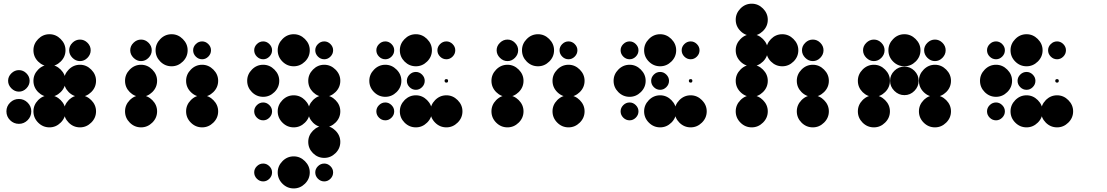

<svg xmlns="http://www.w3.org/2000/svg" viewBox="-20 -691 6040 1048"><path d="M416.7 -170.8Q451.7 -170.8 477.9 -144.6Q504.2 -118.3 504.2 -83.3Q504.2 -47.5 477.9 -21.7Q451.7 4.2 416.7 4.2Q380.8 4.2 355 -21.7Q329.2 -47.5 329.2 -83.3Q329.2 -118.3 355 -144.6Q380.8 -170.8 416.7 -170.8ZM250 -170.8Q285 -170.8 311.2 -144.6Q337.5 -118.3 337.5 -83.3Q337.5 -47.5 311.2 -21.7Q285 4.2 250 4.2Q214.2 4.2 188.3 -21.7Q162.5 -47.5 162.5 -83.3Q162.5 -118.3 188.3 -144.6Q214.2 -170.8 250 -170.8ZM83.3 -150.8Q110.8 -150.8 130.8 -130.8Q150.8 -110.8 150.8 -83.3Q150.8 -55 130.8 -35Q110.8 -15 83.3 -15Q55 -15 35 -35Q15 -55 15 -83.3Q15 -110.8 35 -130.8Q55 -150.8 83.3 -150.8ZM416.7 -337.5Q451.7 -337.5 477.9 -311.2Q504.2 -285 504.2 -250Q504.2 -214.2 477.9 -188.3Q451.7 -162.5 416.7 -162.5Q380.8 -162.5 355 -188.3Q329.2 -214.2 329.2 -250Q329.2 -285 355 -311.2Q380.8 -337.5 416.7 -337.5ZM250 -337.5Q285 -337.5 311.2 -311.2Q337.5 -285 337.5 -250Q337.5 -214.2 311.2 -188.3Q285 -162.5 250 -162.5Q214.2 -162.5 188.3 -188.3Q162.5 -214.2 162.5 -250Q162.5 -285 188.3 -311.2Q214.2 -337.5 250 -337.5ZM42.1 -290.8Q60 -308.3 83.3 -308.3Q106.7 -308.3 124.2 -290.8Q141.7 -273.3 141.7 -250Q141.7 -226.7 124.2 -208.8Q106.7 -190.8 83.3 -190.8Q60 -190.8 42.1 -208.8Q24.2 -226.7 24.2 -250Q24.2 -273.3 42.1 -290.8ZM375.4 -457.5Q393.3 -475 416.7 -475Q440 -475 457.5 -457.5Q475 -440 475 -416.7Q475 -393.3 457.5 -375.4Q440 -357.5 416.7 -357.5Q393.3 -357.5 375.4 -375.4Q357.5 -393.3 357.5 -416.7Q357.5 -440 375.4 -457.5ZM250 -504.2Q285 -504.2 311.2 -477.9Q337.5 -451.7 337.5 -416.7Q337.5 -380.8 311.2 -355Q285 -329.2 250 -329.2Q214.2 -329.2 188.3 -355Q162.5 -380.8 162.5 -416.7Q162.5 -451.7 188.3 -477.9Q214.2 -504.2 250 -504.2Z M1083.3 -170.8Q1118.3 -170.8 1144.6 -144.6Q1170.8 -118.3 1170.8 -83.3Q1170.8 -47.5 1144.6 -21.7Q1118.3 4.2 1083.3 4.2Q1047.5 4.2 1021.7 -21.7Q995.8 -47.5 995.8 -83.3Q995.8 -118.3 1021.7 -144.6Q1047.5 -170.8 1083.3 -170.8ZM750 -170.8Q785 -170.8 811.3 -144.6Q837.5 -118.3 837.5 -83.3Q837.5 -47.5 811.3 -21.7Q785 4.2 750 4.2Q714.2 4.2 688.3 -21.7Q662.5 -47.5 662.5 -83.3Q662.5 -118.3 688.3 -144.6Q714.2 -170.8 750 -170.8ZM1083.3 -337.5Q1118.3 -337.5 1144.6 -311.2Q1170.8 -285 1170.8 -250Q1170.8 -214.2 1144.6 -188.3Q1118.3 -162.5 1083.3 -162.5Q1047.5 -162.5 1021.7 -188.3Q995.8 -214.2 995.8 -250Q995.8 -285 1021.7 -311.2Q1047.5 -337.5 1083.3 -337.5ZM750 -337.5Q785 -337.5 811.3 -311.2Q837.5 -285 837.5 -250Q837.5 -214.2 811.3 -188.3Q785 -162.5 750 -162.5Q714.2 -162.5 688.3 -188.3Q662.5 -214.2 662.5 -250Q662.5 -285 688.3 -311.2Q714.2 -337.5 750 -337.5ZM1083.3 -465Q1102.5 -465 1117.1 -450.4Q1131.7 -435.8 1131.7 -416.7Q1131.7 -396.7 1117.1 -382.1Q1102.5 -367.5 1083.3 -367.5Q1063.3 -367.5 1048.8 -382.1Q1034.2 -396.7 1034.2 -416.7Q1034.2 -435.8 1048.8 -450.4Q1063.3 -465 1083.3 -465ZM916.7 -504.2Q951.7 -504.2 977.9 -477.9Q1004.2 -451.7 1004.2 -416.7Q1004.2 -380.8 977.9 -355Q951.7 -329.2 916.7 -329.2Q880.8 -329.2 855 -355Q829.2 -380.8 829.2 -416.7Q829.2 -451.7 855 -477.9Q880.8 -504.2 916.7 -504.2ZM708.8 -457.5Q726.7 -475 750 -475Q773.3 -475 790.8 -457.5Q808.3 -440 808.3 -416.7Q808.3 -393.3 790.8 -375.4Q773.3 -357.5 750 -357.5Q726.7 -357.5 708.8 -375.4Q690.8 -393.3 690.8 -416.7Q690.8 -440 708.8 -457.5Z M1750 201.7Q1769.2 201.7 1783.8 216.3Q1798.3 230.8 1798.3 250Q1798.3 270 1783.8 284.6Q1769.2 299.2 1750 299.2Q1730 299.2 1715.4 284.6Q1700.8 270 1700.8 250Q1700.8 230.8 1715.4 216.3Q1730 201.7 1750 201.7ZM1583.3 162.5Q1618.3 162.5 1644.6 188.8Q1670.8 215 1670.8 250Q1670.8 285.8 1644.6 311.7Q1618.3 337.5 1583.3 337.5Q1547.5 337.5 1521.7 311.7Q1495.8 285.8 1495.8 250Q1495.8 215 1521.7 188.8Q1547.5 162.5 1583.3 162.5ZM1416.7 201.7Q1435.8 201.7 1450.4 216.3Q1465 230.8 1465 250Q1465 270 1450.4 284.6Q1435.8 299.2 1416.7 299.2Q1396.7 299.2 1382.1 284.6Q1367.5 270 1367.5 250Q1367.5 230.8 1382.1 216.3Q1396.7 201.7 1416.7 201.7ZM1750 -4.2Q1785 -4.2 1811.3 22.1Q1837.5 48.3 1837.5 83.3Q1837.5 119.2 1811.3 145Q1785 170.8 1750 170.8Q1714.2 170.8 1688.3 145Q1662.5 119.2 1662.5 83.3Q1662.5 48.3 1688.3 22.1Q1714.2 -4.2 1750 -4.2ZM1750 -170.8Q1785 -170.8 1811.3 -144.6Q1837.5 -118.3 1837.5 -83.3Q1837.5 -47.5 1811.3 -21.7Q1785 4.2 1750 4.2Q1714.2 4.2 1688.3 -21.7Q1662.5 -47.5 1662.5 -83.3Q1662.5 -118.3 1688.3 -144.6Q1714.2 -170.8 1750 -170.8ZM1583.3 -170.8Q1618.3 -170.8 1644.6 -144.6Q1670.8 -118.3 1670.8 -83.3Q1670.8 -47.5 1644.6 -21.7Q1618.3 4.2 1583.3 4.2Q1547.5 4.2 1521.7 -21.7Q1495.8 -47.5 1495.8 -83.3Q1495.8 -118.3 1521.7 -144.6Q1547.5 -170.8 1583.3 -170.8ZM1416.7 -131.7Q1435.8 -131.7 1450.4 -117.1Q1465 -102.5 1465 -83.3Q1465 -63.3 1450.4 -48.8Q1435.8 -34.2 1416.7 -34.2Q1396.7 -34.2 1382.1 -48.8Q1367.5 -63.3 1367.5 -83.3Q1367.5 -102.5 1382.1 -117.1Q1396.7 -131.7 1416.7 -131.7ZM1750 -337.5Q1785 -337.5 1811.3 -311.2Q1837.5 -285 1837.5 -250Q1837.5 -214.2 1811.3 -188.3Q1785 -162.5 1750 -162.5Q1714.2 -162.5 1688.3 -188.3Q1662.5 -214.2 1662.5 -250Q1662.5 -285 1688.3 -311.2Q1714.2 -337.5 1750 -337.5ZM1416.7 -337.5Q1451.7 -337.5 1477.9 -311.2Q1504.2 -285 1504.2 -250Q1504.2 -214.2 1477.9 -188.3Q1451.7 -162.5 1416.7 -162.5Q1380.8 -162.5 1355 -188.3Q1329.2 -214.2 1329.2 -250Q1329.2 -285 1355 -311.2Q1380.8 -337.5 1416.7 -337.5ZM1750 -465Q1769.2 -465 1783.8 -450.4Q1798.3 -435.8 1798.3 -416.7Q1798.3 -396.7 1783.8 -382.1Q1769.2 -367.5 1750 -367.5Q1730 -367.5 1715.4 -382.1Q1700.8 -396.7 1700.8 -416.7Q1700.8 -435.8 1715.4 -450.4Q1730 -465 1750 -465ZM1583.3 -504.2Q1618.3 -504.2 1644.6 -477.9Q1670.8 -451.7 1670.8 -416.7Q1670.8 -380.8 1644.6 -355Q1618.3 -329.2 1583.3 -329.2Q1547.5 -329.2 1521.7 -355Q1495.8 -380.8 1495.8 -416.7Q1495.8 -451.7 1521.7 -477.9Q1547.5 -504.2 1583.3 -504.2ZM1416.7 -465Q1435.8 -465 1450.4 -450.4Q1465 -435.8 1465 -416.7Q1465 -396.7 1450.4 -382.1Q1435.8 -367.5 1416.7 -367.5Q1396.7 -367.5 1382.1 -382.1Q1367.5 -396.7 1367.5 -416.7Q1367.5 -435.8 1382.1 -450.4Q1396.7 -465 1416.7 -465Z M2416.7 -170.8Q2451.7 -170.8 2477.9 -144.6Q2504.2 -118.3 2504.2 -83.3Q2504.2 -47.5 2477.9 -21.7Q2451.7 4.2 2416.7 4.2Q2380.8 4.2 2355 -21.7Q2329.2 -47.5 2329.2 -83.3Q2329.2 -118.3 2355 -144.6Q2380.8 -170.8 2416.7 -170.8ZM2250 -170.8Q2285 -170.8 2311.2 -144.6Q2337.5 -118.3 2337.5 -83.3Q2337.5 -47.5 2311.2 -21.7Q2285 4.2 2250 4.2Q2214.2 4.2 2188.3 -21.7Q2162.5 -47.5 2162.5 -83.3Q2162.5 -118.3 2188.3 -144.6Q2214.2 -170.8 2250 -170.8ZM2083.3 -131.7Q2102.5 -131.7 2117.1 -117.1Q2131.7 -102.5 2131.7 -83.3Q2131.7 -63.3 2117.1 -48.8Q2102.5 -34.2 2083.3 -34.2Q2063.3 -34.2 2048.8 -48.8Q2034.2 -63.3 2034.2 -83.3Q2034.2 -102.5 2048.8 -117.1Q2063.3 -131.7 2083.3 -131.7ZM2250 -92.5Q2259.2 -92.5 2259.2 -83.3Q2259.2 -73.3 2250 -73.3Q2240 -73.3 2240 -83.3Q2240 -92.5 2250 -92.5ZM2083.3 -131.7Q2102.5 -131.7 2117.1 -117.1Q2131.7 -102.5 2131.7 -83.3Q2131.7 -63.3 2117.1 -48.8Q2102.5 -34.2 2083.3 -34.2Q2063.3 -34.2 2048.8 -48.8Q2034.2 -63.3 2034.2 -83.3Q2034.2 -102.5 2048.8 -117.1Q2063.3 -131.7 2083.3 -131.7ZM2416.7 -259.2Q2425.8 -259.2 2425.8 -250Q2425.8 -240 2416.7 -240Q2406.7 -240 2406.7 -250Q2406.7 -259.2 2416.7 -259.2ZM2250 -298.3Q2269.2 -298.3 2283.8 -283.8Q2298.3 -269.2 2298.3 -250Q2298.3 -230 2283.8 -215.4Q2269.2 -200.8 2250 -200.8Q2230 -200.8 2215.4 -215.4Q2200.8 -230 2200.8 -250Q2200.8 -269.2 2215.4 -283.8Q2230 -298.3 2250 -298.3ZM2083.3 -337.5Q2118.3 -337.5 2144.6 -311.2Q2170.8 -285 2170.8 -250Q2170.8 -214.2 2144.6 -188.3Q2118.3 -162.5 2083.3 -162.5Q2047.5 -162.5 2021.7 -188.3Q1995.8 -214.2 1995.8 -250Q1995.8 -285 2021.7 -311.2Q2047.5 -337.5 2083.3 -337.5ZM2416.7 -465Q2435.8 -465 2450.4 -450.4Q2465 -435.8 2465 -416.7Q2465 -396.7 2450.4 -382.1Q2435.8 -367.5 2416.7 -367.5Q2396.7 -367.5 2382.1 -382.1Q2367.5 -396.7 2367.5 -416.7Q2367.5 -435.8 2382.1 -450.4Q2396.7 -465 2416.7 -465ZM2250 -504.2Q2285 -504.2 2311.2 -477.9Q2337.5 -451.7 2337.5 -416.7Q2337.5 -380.8 2311.2 -355Q2285 -329.2 2250 -329.2Q2214.2 -329.2 2188.3 -355Q2162.5 -380.8 2162.5 -416.7Q2162.5 -451.7 2188.3 -477.9Q2214.2 -504.2 2250 -504.2ZM2083.3 -465Q2102.5 -465 2117.1 -450.4Q2131.7 -435.8 2131.7 -416.7Q2131.7 -396.7 2117.1 -382.1Q2102.5 -367.5 2083.3 -367.5Q2063.3 -367.5 2048.8 -382.1Q2034.2 -396.7 2034.2 -416.7Q2034.2 -435.8 2048.8 -450.4Q2063.3 -465 2083.3 -465Z M3083.3 -170.8Q3118.3 -170.8 3144.6 -144.6Q3170.8 -118.3 3170.8 -83.3Q3170.8 -47.5 3144.6 -21.7Q3118.3 4.2 3083.3 4.2Q3047.5 4.2 3021.7 -21.7Q2995.8 -47.5 2995.8 -83.3Q2995.8 -118.3 3021.7 -144.6Q3047.5 -170.8 3083.3 -170.8ZM2750 -170.8Q2785 -170.8 2811.3 -144.6Q2837.5 -118.3 2837.5 -83.3Q2837.5 -47.5 2811.3 -21.7Q2785 4.2 2750 4.2Q2714.2 4.2 2688.3 -21.7Q2662.5 -47.5 2662.5 -83.3Q2662.5 -118.3 2688.3 -144.6Q2714.2 -170.8 2750 -170.8ZM3083.3 -337.5Q3118.3 -337.5 3144.6 -311.2Q3170.8 -285 3170.8 -250Q3170.8 -214.2 3144.6 -188.3Q3118.3 -162.5 3083.3 -162.5Q3047.5 -162.5 3021.7 -188.3Q2995.8 -214.2 2995.8 -250Q2995.8 -285 3021.7 -311.2Q3047.5 -337.5 3083.3 -337.5ZM2750 -337.5Q2785 -337.5 2811.3 -311.2Q2837.5 -285 2837.5 -250Q2837.5 -214.2 2811.3 -188.3Q2785 -162.5 2750 -162.5Q2714.2 -162.5 2688.3 -188.3Q2662.5 -214.2 2662.5 -250Q2662.5 -285 2688.3 -311.2Q2714.2 -337.5 2750 -337.5ZM3083.3 -465Q3102.5 -465 3117.1 -450.4Q3131.7 -435.8 3131.7 -416.7Q3131.7 -396.7 3117.1 -382.1Q3102.5 -367.5 3083.3 -367.5Q3063.3 -367.5 3048.8 -382.1Q3034.2 -396.7 3034.2 -416.7Q3034.2 -435.8 3048.8 -450.4Q3063.3 -465 3083.3 -465ZM2916.7 -504.2Q2951.7 -504.2 2977.9 -477.9Q3004.2 -451.7 3004.2 -416.7Q3004.2 -380.8 2977.9 -355Q2951.7 -329.2 2916.7 -329.2Q2880.8 -329.2 2855 -355Q2829.2 -380.8 2829.2 -416.7Q2829.2 -451.7 2855 -477.9Q2880.8 -504.2 2916.7 -504.2ZM2708.8 -457.5Q2726.7 -475 2750 -475Q2773.3 -475 2790.8 -457.5Q2808.3 -440 2808.3 -416.7Q2808.3 -393.3 2790.8 -375.4Q2773.3 -357.5 2750 -357.5Q2726.7 -357.5 2708.8 -375.4Q2690.8 -393.3 2690.8 -416.7Q2690.8 -440 2708.8 -457.5Z M3750 -170.8Q3785 -170.8 3811.3 -144.6Q3837.5 -118.3 3837.5 -83.3Q3837.5 -47.5 3811.3 -21.7Q3785 4.2 3750 4.2Q3714.2 4.2 3688.3 -21.7Q3662.5 -47.5 3662.5 -83.3Q3662.5 -118.3 3688.3 -144.6Q3714.2 -170.8 3750 -170.8ZM3583.3 -170.8Q3618.3 -170.8 3644.6 -144.6Q3670.8 -118.3 3670.8 -83.3Q3670.8 -47.5 3644.6 -21.7Q3618.3 4.2 3583.3 4.2Q3547.5 4.2 3521.7 -21.7Q3495.8 -47.5 3495.8 -83.3Q3495.8 -118.3 3521.7 -144.6Q3547.5 -170.8 3583.3 -170.8ZM3416.7 -131.7Q3435.8 -131.7 3450.4 -117.1Q3465 -102.5 3465 -83.3Q3465 -63.3 3450.4 -48.8Q3435.8 -34.2 3416.7 -34.2Q3396.7 -34.2 3382.1 -48.8Q3367.5 -63.3 3367.5 -83.3Q3367.5 -102.5 3382.1 -117.1Q3396.7 -131.7 3416.7 -131.7ZM3583.3 -92.5Q3592.5 -92.5 3592.5 -83.3Q3592.5 -73.3 3583.3 -73.3Q3573.3 -73.3 3573.3 -83.3Q3573.3 -92.5 3583.3 -92.5ZM3416.7 -131.7Q3435.8 -131.7 3450.4 -117.1Q3465 -102.5 3465 -83.3Q3465 -63.3 3450.4 -48.8Q3435.8 -34.2 3416.7 -34.2Q3396.7 -34.2 3382.1 -48.8Q3367.5 -63.3 3367.5 -83.3Q3367.5 -102.5 3382.1 -117.1Q3396.7 -131.7 3416.7 -131.7ZM3750 -259.2Q3759.2 -259.2 3759.2 -250Q3759.2 -240 3750 -240Q3740 -240 3740 -250Q3740 -259.2 3750 -259.2ZM3583.3 -298.3Q3602.5 -298.3 3617.1 -283.8Q3631.7 -269.2 3631.7 -250Q3631.7 -230 3617.1 -215.4Q3602.5 -200.8 3583.3 -200.8Q3563.3 -200.8 3548.8 -215.4Q3534.2 -230 3534.2 -250Q3534.2 -269.2 3548.8 -283.8Q3563.3 -298.3 3583.3 -298.3ZM3416.7 -337.5Q3451.7 -337.5 3477.9 -311.2Q3504.2 -285 3504.2 -250Q3504.2 -214.2 3477.9 -188.3Q3451.7 -162.5 3416.7 -162.5Q3380.8 -162.5 3355 -188.3Q3329.2 -214.2 3329.2 -250Q3329.2 -285 3355 -311.2Q3380.8 -337.5 3416.7 -337.5ZM3750 -465Q3769.2 -465 3783.8 -450.4Q3798.3 -435.8 3798.3 -416.7Q3798.3 -396.7 3783.8 -382.1Q3769.2 -367.5 3750 -367.5Q3730 -367.5 3715.4 -382.1Q3700.8 -396.7 3700.8 -416.7Q3700.8 -435.8 3715.4 -450.4Q3730 -465 3750 -465ZM3583.3 -504.2Q3618.3 -504.2 3644.6 -477.9Q3670.8 -451.7 3670.8 -416.7Q3670.8 -380.8 3644.6 -355Q3618.3 -329.2 3583.3 -329.2Q3547.5 -329.2 3521.7 -355Q3495.8 -380.8 3495.8 -416.7Q3495.8 -451.7 3521.7 -477.9Q3547.5 -504.2 3583.3 -504.2ZM3416.7 -465Q3435.8 -465 3450.4 -450.4Q3465 -435.8 3465 -416.7Q3465 -396.7 3450.4 -382.1Q3435.8 -367.5 3416.7 -367.5Q3396.7 -367.5 3382.1 -382.1Q3367.5 -396.7 3367.5 -416.7Q3367.5 -435.8 3382.1 -450.4Q3396.7 -465 3416.7 -465Z M4416.7 -170.8Q4451.7 -170.8 4477.9 -144.6Q4504.2 -118.3 4504.2 -83.3Q4504.2 -47.5 4477.9 -21.7Q4451.7 4.2 4416.7 4.2Q4380.8 4.2 4355 -21.7Q4329.2 -47.5 4329.2 -83.3Q4329.2 -118.3 4355 -144.6Q4380.8 -170.8 4416.7 -170.8ZM4083.3 -170.8Q4118.3 -170.8 4144.6 -144.6Q4170.8 -118.3 4170.8 -83.3Q4170.8 -47.5 4144.6 -21.7Q4118.3 4.2 4083.3 4.2Q4047.5 4.2 4021.7 -21.7Q3995.8 -47.5 3995.8 -83.3Q3995.8 -118.3 4021.7 -144.6Q4047.5 -170.8 4083.3 -170.8ZM4416.7 -337.5Q4451.7 -337.5 4477.9 -311.2Q4504.2 -285 4504.2 -250Q4504.2 -214.2 4477.9 -188.3Q4451.7 -162.5 4416.7 -162.5Q4380.8 -162.5 4355 -188.3Q4329.2 -214.2 4329.2 -250Q4329.2 -285 4355 -311.2Q4380.8 -337.5 4416.7 -337.5ZM4083.3 -337.5Q4118.3 -337.5 4144.6 -311.2Q4170.8 -285 4170.8 -250Q4170.8 -214.2 4144.6 -188.3Q4118.3 -162.5 4083.3 -162.5Q4047.5 -162.5 4021.7 -188.3Q3995.8 -214.2 3995.8 -250Q3995.8 -285 4021.7 -311.2Q4047.5 -337.5 4083.3 -337.5ZM4375.4 -457.5Q4393.3 -475 4416.7 -475Q4440 -475 4457.5 -457.5Q4475 -440 4475 -416.7Q4475 -393.3 4457.5 -375.4Q4440 -357.5 4416.7 -357.5Q4393.3 -357.5 4375.4 -375.4Q4357.5 -393.3 4357.5 -416.7Q4357.5 -440 4375.4 -457.5ZM4250 -504.2Q4285 -504.2 4311.2 -477.9Q4337.5 -451.7 4337.5 -416.7Q4337.5 -380.8 4311.2 -355Q4285 -329.2 4250 -329.2Q4214.2 -329.2 4188.3 -355Q4162.5 -380.8 4162.5 -416.7Q4162.5 -451.7 4188.3 -477.9Q4214.2 -504.2 4250 -504.2ZM4083.3 -504.2Q4118.3 -504.2 4144.6 -477.9Q4170.8 -451.7 4170.8 -416.7Q4170.8 -380.8 4144.6 -355Q4118.3 -329.2 4083.3 -329.2Q4047.5 -329.2 4021.7 -355Q3995.8 -380.8 3995.8 -416.7Q3995.8 -451.7 4021.7 -477.9Q4047.5 -504.2 4083.3 -504.2ZM4083.3 -670.8Q4118.3 -670.8 4144.6 -644.6Q4170.8 -618.3 4170.8 -583.3Q4170.8 -547.5 4144.6 -521.7Q4118.3 -495.8 4083.3 -495.8Q4047.5 -495.8 4021.7 -521.7Q3995.8 -547.5 3995.8 -583.3Q3995.8 -618.3 4021.7 -644.6Q4047.5 -670.8 4083.3 -670.8Z M5083.3 -170.8Q5118.3 -170.8 5144.6 -144.6Q5170.8 -118.3 5170.8 -83.3Q5170.8 -47.5 5144.6 -21.7Q5118.3 4.2 5083.3 4.2Q5047.5 4.2 5021.7 -21.7Q4995.8 -47.5 4995.8 -83.3Q4995.8 -118.3 5021.7 -144.6Q5047.5 -170.8 5083.3 -170.8ZM4750 -170.8Q4785 -170.8 4811.2 -144.6Q4837.5 -118.3 4837.5 -83.3Q4837.5 -47.5 4811.2 -21.7Q4785 4.2 4750 4.2Q4714.2 4.2 4688.3 -21.7Q4662.5 -47.5 4662.5 -83.3Q4662.5 -118.3 4688.3 -144.6Q4714.2 -170.8 4750 -170.8ZM5083.3 -337.5Q5118.3 -337.5 5144.6 -311.2Q5170.8 -285 5170.8 -250Q5170.8 -214.2 5144.6 -188.3Q5118.3 -162.5 5083.3 -162.5Q5047.5 -162.5 5021.7 -188.3Q4995.8 -214.2 4995.8 -250Q4995.8 -285 5021.7 -311.2Q5047.5 -337.5 5083.3 -337.5ZM4861.7 -304.6Q4885 -327.5 4916.7 -327.5Q4948.3 -327.5 4971.2 -304.6Q4994.2 -281.7 4994.2 -250Q4994.2 -218.3 4971.2 -195Q4948.3 -171.7 4916.7 -171.7Q4885 -171.7 4861.7 -195Q4838.3 -218.3 4838.3 -250Q4838.3 -281.7 4861.7 -304.6ZM4750 -337.5Q4785 -337.5 4811.2 -311.2Q4837.5 -285 4837.5 -250Q4837.5 -214.2 4811.2 -188.3Q4785 -162.5 4750 -162.5Q4714.2 -162.5 4688.3 -188.3Q4662.5 -214.2 4662.5 -250Q4662.5 -285 4688.3 -311.2Q4714.2 -337.5 4750 -337.5ZM5042.1 -457.5Q5060 -475 5083.3 -475Q5106.7 -475 5124.2 -457.5Q5141.7 -440 5141.7 -416.7Q5141.7 -393.3 5124.2 -375.4Q5106.7 -357.5 5083.3 -357.5Q5060 -357.5 5042.1 -375.4Q5024.2 -393.3 5024.2 -416.7Q5024.2 -440 5042.1 -457.5ZM4916.7 -504.2Q4951.7 -504.2 4977.9 -477.9Q5004.2 -451.7 5004.2 -416.7Q5004.2 -380.8 4977.9 -355Q4951.7 -329.2 4916.7 -329.2Q4880.8 -329.2 4855 -355Q4829.2 -380.8 4829.2 -416.7Q4829.2 -451.7 4855 -477.9Q4880.8 -504.2 4916.7 -504.2ZM4708.8 -457.5Q4726.7 -475 4750 -475Q4773.3 -475 4790.8 -457.5Q4808.3 -440 4808.3 -416.7Q4808.3 -393.3 4790.8 -375.4Q4773.3 -357.5 4750 -357.5Q4726.7 -357.5 4708.8 -375.4Q4690.8 -393.3 4690.8 -416.7Q4690.8 -440 4708.8 -457.5Z M5750 -170.8Q5785 -170.8 5811.2 -144.6Q5837.5 -118.3 5837.5 -83.3Q5837.5 -47.5 5811.2 -21.7Q5785 4.2 5750 4.2Q5714.2 4.2 5688.3 -21.7Q5662.5 -47.5 5662.5 -83.3Q5662.5 -118.3 5688.3 -144.6Q5714.2 -170.8 5750 -170.8ZM5583.3 -170.8Q5618.3 -170.8 5644.6 -144.6Q5670.8 -118.3 5670.8 -83.3Q5670.8 -47.5 5644.6 -21.7Q5618.3 4.2 5583.3 4.2Q5547.5 4.2 5521.7 -21.7Q5495.8 -47.5 5495.8 -83.3Q5495.8 -118.3 5521.7 -144.6Q5547.5 -170.8 5583.3 -170.8ZM5416.7 -131.7Q5435.8 -131.7 5450.4 -117.1Q5465 -102.5 5465 -83.3Q5465 -63.3 5450.4 -48.8Q5435.8 -34.2 5416.7 -34.2Q5396.7 -34.2 5382.1 -48.8Q5367.5 -63.3 5367.5 -83.3Q5367.5 -102.5 5382.1 -117.1Q5396.7 -131.7 5416.7 -131.7ZM5583.3 -92.5Q5592.5 -92.5 5592.5 -83.3Q5592.5 -73.3 5583.3 -73.3Q5573.3 -73.3 5573.3 -83.3Q5573.3 -92.5 5583.3 -92.5ZM5416.7 -131.7Q5435.8 -131.7 5450.4 -117.1Q5465 -102.5 5465 -83.3Q5465 -63.3 5450.4 -48.8Q5435.8 -34.2 5416.7 -34.2Q5396.7 -34.2 5382.1 -48.8Q5367.5 -63.3 5367.5 -83.3Q5367.5 -102.5 5382.1 -117.1Q5396.7 -131.7 5416.7 -131.7ZM5750 -259.2Q5759.2 -259.2 5759.2 -250Q5759.2 -240 5750 -240Q5740 -240 5740 -250Q5740 -259.2 5750 -259.2ZM5583.3 -298.3Q5602.5 -298.3 5617.1 -283.8Q5631.7 -269.2 5631.7 -250Q5631.7 -230 5617.1 -215.4Q5602.5 -200.8 5583.3 -200.8Q5563.3 -200.8 5548.8 -215.4Q5534.2 -230 5534.2 -250Q5534.2 -269.2 5548.8 -283.8Q5563.3 -298.3 5583.3 -298.3ZM5416.7 -337.5Q5451.7 -337.5 5477.9 -311.2Q5504.2 -285 5504.2 -250Q5504.2 -214.2 5477.9 -188.3Q5451.7 -162.5 5416.7 -162.5Q5380.8 -162.5 5355 -188.3Q5329.2 -214.2 5329.2 -250Q5329.2 -285 5355 -311.2Q5380.8 -337.5 5416.7 -337.5ZM5750 -465Q5769.2 -465 5783.8 -450.4Q5798.3 -435.8 5798.3 -416.7Q5798.3 -396.7 5783.8 -382.1Q5769.2 -367.5 5750 -367.5Q5730 -367.5 5715.4 -382.1Q5700.8 -396.7 5700.8 -416.7Q5700.8 -435.8 5715.4 -450.4Q5730 -465 5750 -465ZM5583.3 -504.2Q5618.3 -504.2 5644.6 -477.9Q5670.8 -451.7 5670.8 -416.7Q5670.8 -380.8 5644.6 -355Q5618.3 -329.2 5583.3 -329.2Q5547.5 -329.2 5521.7 -355Q5495.8 -380.8 5495.8 -416.7Q5495.8 -451.7 5521.7 -477.9Q5547.5 -504.2 5583.3 -504.2ZM5416.7 -465Q5435.8 -465 5450.4 -450.4Q5465 -435.8 5465 -416.7Q5465 -396.7 5450.4 -382.1Q5435.8 -367.5 5416.7 -367.5Q5396.7 -367.5 5382.1 -382.1Q5367.5 -396.7 5367.5 -416.7Q5367.5 -435.8 5382.1 -450.4Q5396.7 -465 5416.7 -465Z"/></svg>

Font: 0xA000-Dots-Mono
Style: Dots-Mono
Weight: 400
Version: Version 0.1